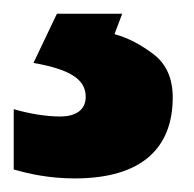

<svg xmlns="http://www.w3.org/2000/svg" viewBox="-20 -20 283 280"><path d="M231.9 122.1C231.9 94.7 222.7 73.7 204.6 59.6C186 45.4 167 35.2 147 29.8L158.2 0H63L28.8 71.8C85 81.5 105 97.2 105 121.1C105 141.1 89.4 149.9 67.9 149.9C46.4 149.9 21.5 145.5 0 139.2V227.1C21.5 233.4 51.8 240.2 88.9 240.2C188 240.2 231.9 194.8 231.9 122.1Z"/></svg>

Font: Noto Reveo Sans
Style: Regular
Weight: 800
Designer: Monotype Design Team
Foundry: Monotype Imaging Inc.
Version: Version 2.007